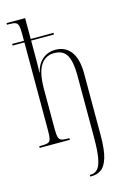

<svg xmlns="http://www.w3.org/2000/svg" viewBox="-146 -825 739 1130"><g transform="rotate(-15 223.0 -260.0)"><path d="M257 240V230H262Q287 230 304 212.5Q321 195 329.5 150Q338 105 338 23V-357Q338 -437 316 -477Q294 -517 239 -517Q185 -517 156 -471.5Q127 -426 127 -326V-85Q127 -51 131.5 -35Q136 -19 149.5 -14.5Q163 -10 192 -10H197V0H13V-10H21Q51 -10 65 -14.5Q79 -19 83 -35Q87 -51 87 -85V-623H15V-633H87V-675Q87 -708 83 -724Q79 -740 67 -745Q55 -750 30 -750H15V-760H128V-633H267V-623H128V-491Q128 -475 127.5 -460Q127 -445 126 -429H128Q139 -477 171.5 -505.5Q204 -534 251 -534Q311 -534 345 -489Q379 -444 379 -355V19Q379 111 364 158.5Q349 206 323.5 223Q298 240 266 240Z"/></g></svg>

Font: Noto Serif Display ExtraCondensed ExtraLight
Style: Regular
Weight: 200
Width: 2
Designer: Monotype Design Team
Foundry: Monotype Imaging Inc.
Version: Version 2.009